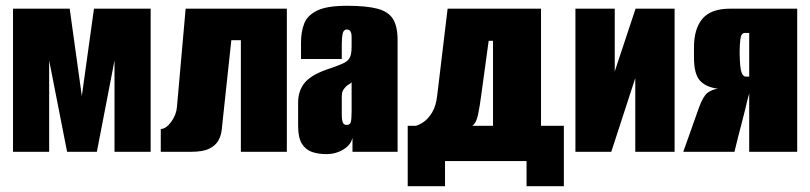

<svg xmlns="http://www.w3.org/2000/svg" viewBox="-20 -525 2802 664"><path d="M25 0V-495H221L263 -193L305 -495H501V0H376V-316L315 0H212L150 -316V0Z M536 0V-79Q554 -79 572 -103.5Q590 -128 592 -156L622 -495H972V0H813V-386H780L751 -116Q749 -98 747 -77.5Q745 -57 735.5 -39.5Q726 -22 704 -11Q682 0 640 0Z M1109 8Q1081 8 1059 0.5Q1037 -7 1024 -28Q1011 -49 1011 -89V-170Q1011 -214 1036.5 -242Q1062 -270 1126 -290Q1155 -300 1170 -307.5Q1185 -315 1190.5 -327.5Q1196 -340 1196 -365V-397Q1196 -405 1194.5 -410.5Q1193 -416 1189.5 -419.5Q1186 -423 1179 -423Q1169 -423 1165.5 -410.5Q1162 -398 1162 -363V-321H1021V-378Q1021 -415 1032 -443.5Q1043 -472 1077 -488.5Q1111 -505 1179 -505Q1247 -505 1285 -495Q1323 -485 1339 -459.5Q1355 -434 1355 -386V0H1199V-49Q1194 -24 1167.5 -8Q1141 8 1109 8ZM1179 -93Q1191 -93 1193.5 -104Q1196 -115 1196 -140V-241Q1194 -237 1187 -233.5Q1180 -230 1175 -224Q1168 -217 1165 -210Q1162 -203 1162 -190V-129Q1162 -120 1163 -111.5Q1164 -103 1167.5 -98Q1171 -93 1179 -93Z M1390 119V-90H1418Q1428 -92 1444 -102.5Q1460 -113 1474 -135.5Q1488 -158 1492 -195L1528 -495H1851V-90H1930V119H1801V32H1519V119ZM1613 -90H1685V-384H1670L1644 -194Q1640 -162 1633.5 -130Q1627 -98 1613 -90Z M1970 0V-495H2106V-278L2178 -495H2313V0H2177V-255Q2156 -191 2135.5 -127.5Q2115 -64 2094 0Z M2343 0 2398 -155Q2412 -193 2427.5 -204.5Q2443 -216 2463 -218Q2420 -224 2400 -247Q2380 -270 2380 -326V-361Q2380 -426 2409.5 -460.5Q2439 -495 2505 -495H2737V0H2571V-202L2564 -176Q2557 -145 2549 -114.5Q2541 -84 2533 -53L2520 0ZM2559 -260H2571V-411H2556Q2543 -411 2540.5 -390Q2538 -369 2538 -348V-336Q2539 -289 2544.5 -274.5Q2550 -260 2559 -260Z"/></svg>

Font: Alumni Sans Black
Style: Regular
Weight: 900
Designer: Robert E. Leuschke
Foundry: Robert E. Leuschke
Version: Version 1.018